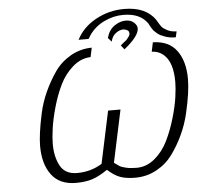

<svg xmlns="http://www.w3.org/2000/svg" viewBox="-60 -968 1092 1048"><g transform="rotate(-5 486.0 -444.5)"><path d="M136.2 -200.2Q136.2 -231 142.1 -274.9Q147.9 -318.8 160.9 -378.4Q173.8 -438 199.5 -493.9Q225.1 -549.8 259 -598.9Q293 -647.9 346.4 -679Q399.9 -710 463.9 -710.9L453.1 -660.2Q398.9 -658.2 354.5 -619.1Q310.1 -580.1 283.4 -525.1Q256.8 -470.2 238.5 -405.5Q220.2 -340.8 213.1 -289.8Q206.1 -238.8 206.1 -205.1Q206.1 -134.3 232.9 -85.2Q259.8 -36.1 325.2 -36.1Q400.4 -36.1 461.9 -74.2L522.9 -360.8H590.8L529.8 -74.2Q547.9 -61 557.9 -54.4Q567.9 -47.9 592.5 -42Q617.2 -36.1 650.9 -36.1Q706.1 -36.1 751 -74Q795.9 -111.8 823 -167.5Q850.1 -223.1 869.1 -288.1Q888.2 -353 895 -403.1Q901.9 -453.1 901.9 -484.9Q901.9 -588.9 856.9 -631.8Q829.1 -658.7 788.1 -660.2L798.8 -710.9Q886.7 -709 929.4 -650.4Q972.2 -591.8 972.2 -495.1Q972.2 -460 965.6 -413.6Q959 -367.2 945.1 -307.6Q931.2 -248 905 -192.1Q878.9 -136.2 844 -88.6Q809.1 -41 755.6 -12Q702.1 17.1 639.2 17.1Q589.4 17.1 556.6 5.1Q523.9 -6.8 488.8 -39.1H487.8Q440.9 -6.8 403.6 5.1Q366.2 17.1 314 17.1Q225.1 17.1 180.7 -42Q136.2 -101.1 136.2 -200.2ZM396 -759.8Q430.2 -826.7 502.2 -866.2Q574.2 -905.8 658.2 -905.8Q776.4 -905.8 828.1 -831.1Q829.1 -829.1 832 -824.2Q844.2 -803.2 852.1 -792.7Q859.9 -782.2 881.3 -771Q902.8 -759.8 933.1 -758.8L925.8 -727.1Q908.7 -727.1 893.8 -729.5Q878.9 -731.9 866.9 -736.6Q855 -741.2 845 -745.6Q835 -750 826.4 -757.6Q817.9 -765.1 812.5 -770Q807.1 -774.9 801.5 -783.4Q795.9 -792 793.9 -795.4Q792 -798.8 788.1 -806.2L784.2 -814Q744.1 -874 650.9 -874Q596.7 -874 545.9 -849.6Q495.1 -825.2 463.9 -780.8L451.2 -759.8ZM556.2 -755.9Q568.4 -799.8 599.1 -820.8Q629.9 -841.8 661.1 -841.8Q689 -841.8 706.1 -826.4Q723.1 -811 723.1 -793.9Q723.1 -752 641.1 -686L623 -709Q625 -710.9 631.1 -716.1Q637.2 -721.2 641.1 -724.1Q645 -727.1 651.1 -731.9Q657.2 -736.8 660.6 -741.5Q664.1 -746.1 668 -751Q671.9 -755.9 673.8 -761Q675.8 -766.1 675.8 -770Q675.8 -783.2 664.8 -789.1Q653.8 -794.9 643.1 -794.9Q624 -794.9 603 -779.5Q582 -764.2 575.2 -733.9Z"/></g></svg>

Font: CMU Bright
Style: Oblique
Weight: 500
Italic angle: -12°
Version: Version 0.7.0